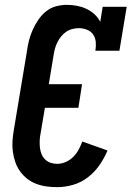

<svg xmlns="http://www.w3.org/2000/svg" viewBox="-20 -763 542 791"><path d="M216 8Q193 8 171 5Q149 2 128.5 -6Q108 -14 91.5 -27Q75 -40 62.5 -57.5Q50 -75 43 -95.5Q36 -116 33 -137.5Q30 -159 31.5 -182Q33 -205 37 -228L91 -552Q94 -575 99.5 -596.5Q105 -618 114.5 -639.5Q124 -661 137.5 -681Q151 -701 169.5 -716Q188 -731 210.5 -737Q233 -743 255 -743Q277 -743 297.5 -739Q318 -735 336 -726.5Q354 -718 369 -704.5Q384 -691 393 -673L403 -735H502L472 -554H373Q376 -572 374.5 -589.5Q373 -607 364 -620.5Q355 -634 338.5 -640.5Q322 -647 305 -647Q292 -647 278 -643.5Q264 -640 252.5 -632Q241 -624 232 -613Q223 -602 216.5 -589Q210 -576 206.5 -563Q203 -550 201 -537L181 -416H318L303 -319H165L147 -212Q144 -198 143.5 -183.5Q143 -169 144.5 -155Q146 -141 151 -128.5Q156 -116 165.5 -106.5Q175 -97 188 -92.5Q201 -88 216 -88Q233 -88 250.5 -95.5Q268 -103 281.5 -116.5Q295 -130 304 -146.5Q313 -163 319 -180L423 -143Q410 -112 390 -83Q370 -54 342 -32.5Q314 -11 281 -1.5Q248 8 216 8Z"/></svg>

Font: Iosevka Gothic
Style: Bold Italic
Weight: 700
Italic angle: -9°
Monospace: yes
Designer: Belleve Invis
Foundry: Belleve Invis
Version: Version 15.5.1; ttfautohint (v1.8.4)